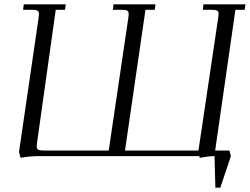

<svg xmlns="http://www.w3.org/2000/svg" viewBox="-20 -722 1155 888"><path d="M67.9 -19 158.2 -637.2Q160.2 -650.9 160.2 -655.8Q160.2 -668.5 153.3 -672.6Q146.5 -676.8 127.9 -676.8H86.9L89.8 -702.1H284.2L280.8 -676.8H237.8L151.9 -65.9Q149.9 -52.2 149.9 -46.9Q149.9 -34.2 156.7 -30Q163.6 -25.9 182.1 -25.9H482.9L573.2 -637.2Q575.2 -650.9 575.2 -655.8Q575.2 -668.5 568.4 -672.6Q561.5 -676.8 543 -676.8H502L504.9 -702.1H699.2L695.8 -676.8H652.8L558.1 -25.9H897.9L988.8 -637.2Q991.2 -654.3 991.2 -655.8Q991.2 -668.5 984.4 -672.6Q977.5 -676.8 959 -676.8H918L920.9 -702.1H1115.2L1111.8 -676.8H1068.8L975.1 -25.9H1041L1047.9 0L999 146H976.1L972.2 0Q946.8 0 903.8 7.8L901.9 0H161.1Q116.2 0 75.2 7.8Z"/></svg>

Font: Dihjauti
Style: Italic
Weight: 400
Italic angle: -9°
Designer: T. Christopher White
Version: Version 3.0.0